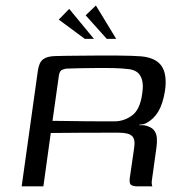

<svg xmlns="http://www.w3.org/2000/svg" viewBox="-20 -658 651 678"><path d="M367.1 -189.4Q367.1 -189.4 338.8 -189.4Q310.5 -189.4 263.3 -189.2Q216.1 -189.1 159.3 -188.4L133.2 0H56.5L113.7 -408.3Q117.7 -437.3 131.8 -448.3Q145.8 -459.3 174.5 -460Q189.5 -460.7 214.3 -460.9Q239.2 -461 269 -461.4Q298.8 -461.7 330.3 -461.9Q361.9 -462 391.2 -461.9Q420.5 -461.7 443.8 -460.9Q467.2 -460 479.2 -459Q531 -454 550.9 -424.3Q570.8 -394.6 562.6 -337Q555.1 -291.1 539 -264.2Q523 -237.4 497.1 -223.6Q493 -221.1 486 -219.5Q479 -218 472.4 -218L472.1 -216Q475.9 -216 480.6 -216Q485.3 -216 488.9 -215.7Q513.9 -210.7 523.4 -198.6Q532.9 -186.5 533.9 -170.4Q534.9 -154.3 532.6 -138.3L516.7 -23.7Q514.9 -14.3 516.1 -7.7Q517.2 -1 518.2 0H464.7Q450.7 0 443.2 -4.8Q435.7 -9.6 438.3 -29.5L453.6 -134.7Q458.6 -165.7 446.4 -177.5Q434.1 -189.4 400.1 -189.4ZM165.4 -231.3Q179.8 -231.3 209.8 -230.8Q239.8 -230.3 275.1 -229.9Q310.5 -229.5 340.6 -229.5Q370.7 -229.5 384.4 -229.5Q417.7 -229.5 446.1 -250.1Q474.4 -270.6 482.1 -326.6Q488.4 -365.2 476.9 -387.8Q465.5 -410.5 433.6 -414Q413.3 -416.7 382.3 -417.5Q351.3 -418.2 318.1 -417.8Q284.8 -417.5 257 -417Q229.1 -416.5 214.7 -415.7Q211.5 -415.7 201.1 -412.2Q190.8 -408.7 188.1 -392.3ZM279.6 -520.7 187.5 -588.8 224.4 -626.6 311.8 -520.7ZM357.1 -520.7 282.4 -604 318.7 -638.5 390.4 -520.7Z"/></svg>

Font: Genos Thin
Style: Italic
Weight: 100
Italic angle: -8°
Designer: Robert E. Leuschke
Foundry: Robert E. Leuschke
Version: Version 1.010